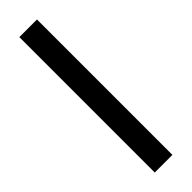

<svg xmlns="http://www.w3.org/2000/svg" viewBox="-262 -761 762 762"><g transform="rotate(-45 118.5 -380.0)"><path d="M168 0V-760H69V0Z"/></g></svg>

Font: Noto Sans Gujarati UI Condensed Medium
Style: Regular
Weight: 500
Width: 3
Designer: Jelle Bosma - Monotype Design Team, Universal Thirst
Foundry: Monotype Imaging Inc.
Version: Version 2.106